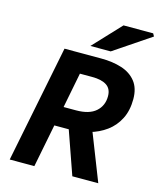

<svg xmlns="http://www.w3.org/2000/svg" viewBox="-125 -943 856 1032"><g transform="rotate(15 303.0 -427.5)"><path d="M28.5 0 158.8 -651.8H363.3Q427.3 -651.8 477.6 -635.6Q527.9 -619.5 557.1 -582.6Q586.3 -545.8 586.3 -485Q586.3 -421.4 562.4 -374.6Q538.6 -327.9 497.6 -298Q456.7 -268.1 404.6 -253.6Q352.5 -239.1 295.4 -239.1H212.7L165.6 0ZM235.2 -347.5H304.5Q377.6 -347.5 414.2 -379.9Q450.8 -412.2 450.8 -464.9Q450.8 -506 422.8 -524.7Q394.8 -543.4 342 -543.4H273.5ZM376.9 0 281.9 -270.8 380.7 -358.6 521.3 0ZM289.3 -701.8 432.8 -854.7H597.8L606.4 -839.2L402.4 -701.8Z"/></g></svg>

Font: Source Sans 3
Style: Italic
Weight: 200
Italic angle: -11°
Designer: Paul D. Hunt
Foundry: Adobe
Version: Version 3.046;hotconv 1.0.118;makeotfexe 2.5.65603